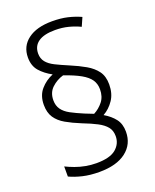

<svg xmlns="http://www.w3.org/2000/svg" viewBox="-140 -842 735 911"><g transform="rotate(-20 227.5 -386.5)"><path d="M63 -401Q63 -448 89 -478Q115 -508 152 -523Q115 -543 92 -569.5Q69 -596 69 -638Q69 -695 113 -728Q157 -761 235 -761Q279 -761 313 -753Q347 -745 378 -731L359 -688Q332 -701 301 -709Q270 -717 234 -717Q178 -717 149.5 -697Q121 -677 121 -639Q121 -614 135 -596.5Q149 -579 176 -565.5Q203 -552 241 -536Q284 -518 317 -499Q350 -480 369 -454Q388 -428 388 -387Q388 -341 366.5 -309Q345 -277 313 -259Q347 -239 366.5 -213.5Q386 -188 386 -149Q386 -86 338 -49Q290 -12 203 -12Q156 -12 118.5 -21Q81 -30 54 -43V-94Q74 -84 98.5 -75Q123 -66 150 -61Q177 -56 204 -56Q272 -56 302.5 -81.5Q333 -107 333 -146Q333 -174 318 -192.5Q303 -211 274.5 -226Q246 -241 202 -258Q160 -275 128.5 -293Q97 -311 80 -336.5Q63 -362 63 -401ZM113 -406Q113 -379 126.5 -360Q140 -341 166 -327Q192 -313 230 -297L273 -280Q300 -294 319.5 -318.5Q339 -343 339 -380Q339 -408 325 -428.5Q311 -449 280 -466.5Q249 -484 197 -502Q163 -492 138 -468.5Q113 -445 113 -406Z"/></g></svg>

Font: Noto Sans Hebrew SemiCondensed Light
Style: Regular
Weight: 300
Width: 4
Designer: Monotype Design Team
Foundry: Monotype Imaging Inc.
Version: Version 2.003